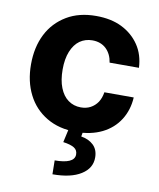

<svg xmlns="http://www.w3.org/2000/svg" viewBox="-87 -621 760 919"><g transform="rotate(10 293.5 -161.5)"><path d="M306.6 10.7Q223.6 10.7 163.1 -25.4Q102.5 -61.5 70.8 -124.5Q38.6 -188 38.6 -270.5Q38.6 -354.5 70.8 -418Q102.5 -480.5 163.6 -517.1Q223.1 -552.7 306.2 -552.7Q378.9 -552.7 431.2 -526.9Q484.4 -500.5 516.1 -453.6Q547.4 -407.2 550.3 -343.8H407.7Q401.9 -384.3 376 -409.7Q349.6 -434.6 308.6 -434.6Q274.4 -434.6 247.6 -416Q221.7 -397.5 206.5 -360.4Q191.9 -324.2 191.9 -272.9Q191.9 -220.7 206.5 -184.1Q221.2 -147 247.1 -128.4Q273.9 -108.9 308.6 -108.9Q335.4 -108.9 355.5 -119.6Q376.5 -130.9 390.1 -150.9Q403.3 -171.4 407.7 -199.7H550.3Q546.9 -138.2 516.6 -90.3Q486.3 -42.5 433.1 -16.1Q378.4 10.7 306.6 10.7ZM255.4 69.3 271.5 -2.9H340.8L335.4 27.8Q372.1 33.7 395 55.2Q418 77.1 418.5 114.3Q419.4 167.5 369.6 198.7Q320.3 230 231 230L230 162.6Q275.4 162.6 300.3 151.9Q325.7 140.6 326.2 118.2Q326.7 96.2 309.6 85.4Q292 74.2 255.4 69.3Z"/></g></svg>

Font: My Font
Style: Bold
Weight: 500
Designer: Rasmus Andersson
Foundry: rsms
Version: Version 0.001